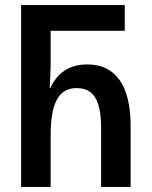

<svg xmlns="http://www.w3.org/2000/svg" viewBox="-20 -734 595 754"><path d="M63 0H179V-205C179 -337 215 -388 281 -388C348 -388 377 -340 377 -231V0H493V-239C493 -397 435 -481 323 -481C247 -481 204 -444 177 -388H175C177 -421 179 -461 179 -488V-613H470V-714H63Z"/></svg>

Font: Noto Sans Georgian ExtraCondensed SemiBold
Style: Regular
Weight: 600
Width: 2
Designer: Monotype Design Team, Akaki Razmadze
Foundry: Google LLC
Version: Version 2.005